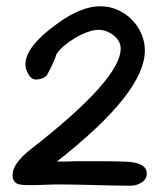

<svg xmlns="http://www.w3.org/2000/svg" viewBox="-20 -591 507 611"><path d="M396 0Q377 0 350 -0.5Q323 -1 286 -2Q249 -3 221.5 -3.5Q194 -4 175 -4Q167 -4 154 -4Q141 -4 124 -3Q107 -2 93.5 -2Q80 -2 71 -2Q45 -2 36 -6Q20 -13 20 -34Q20 -71 78 -116Q364 -339 364 -436Q364 -461 341.5 -478.5Q319 -496 293 -496Q278 -496 258.5 -489Q239 -482 219.5 -470.5Q200 -459 184 -445.5Q168 -432 160 -419Q151 -391 129 -351Q116 -338 94 -338Q80 -338 70.5 -354.5Q61 -371 61 -386Q61 -444 164 -517Q238 -571 299 -571Q328 -571 353.5 -560Q379 -549 398.5 -529.5Q418 -510 429.5 -484.5Q441 -459 441 -430Q441 -296 161 -77Q171 -77 188 -77Q205 -77 229 -78H298Q329 -78 352 -77.5Q375 -77 391 -76Q447 -71 447 -39Q447 -21 431 -10.5Q415 0 396 0Z"/></svg>

Font: Dongol
Style: Regular
Weight: 400
Designer: Abdo Mohamed and Ibrahim Hamdi
Foundry: Protype Foundry
Version: Version 1.000;hotconv 1.0.109;makeotfexe 2.5.65596